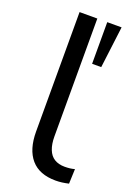

<svg xmlns="http://www.w3.org/2000/svg" viewBox="-139 -760 574 823"><g transform="rotate(20 148.0 -348.0)"><path d="M225.5 8.9Q151.2 8.9 113.4 -34.8Q75.6 -78.6 75.6 -160.6V-705H156.6V-167.1Q156.6 -132.3 166.2 -108.1Q175.7 -83.8 194.8 -72Q214 -60.1 242.1 -60.1Q254.2 -60.1 265.5 -61.4Q276.7 -62.7 287.3 -65.7L284.7 1.5Q269.4 5 254.8 7Q240.2 8.9 225.5 8.9ZM201.9 -515.1V-705H267.3L243.5 -515.1Z"/></g></svg>

Font: Nunito Sans 12pt ExtraLight
Style: Regular
Weight: 200
Version: Version 3.101;gftools[0.9.27]